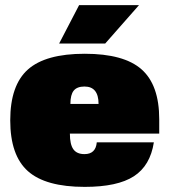

<svg xmlns="http://www.w3.org/2000/svg" viewBox="-20 -720 662 750"><path d="M602 -198H253Q253 -156 266.5 -137Q280 -118 310 -118Q354 -118 358 -164H581Q567 -73 503 -31.5Q439 10 311 10Q158 10 89 -51.5Q20 -113 20 -250Q20 -387 89 -448.5Q158 -510 311 -510Q464 -510 533 -449Q602 -388 602 -254ZM310 -382Q281 -382 268 -366Q255 -350 255 -314H365Q365 -382 310 -382ZM211 -550 289 -700H523L391 -550Z"/></svg>

Font: Fivo Sans Modern ExtBlk
Style: Regular
Weight: 950
Designer: Alexander Slobzheninov
Foundry: Alexander Slobzheninov
Version: 1.0